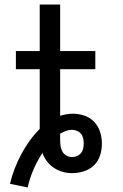

<svg xmlns="http://www.w3.org/2000/svg" viewBox="-20 -755 540 846"><path d="M102 71 24 55Q32 21 44.5 -11.5Q57 -44 73.5 -75Q90 -106 110.5 -134.5Q131 -163 155 -187V-450H50V-530H155V-735H245V-530H400V-450H245V-245Q259 -249 273 -251.5Q287 -254 301 -254Q327 -254 352 -245.5Q377 -237 395 -218Q413 -199 421 -174Q429 -149 429 -123Q429 -96 421 -70.5Q413 -45 394 -26.5Q375 -8 349 0Q323 8 297 8Q276 8 255.5 2Q235 -4 217.5 -15.5Q200 -27 187 -44Q174 -61 167 -81Q144 -46 127.5 -8Q111 30 102 71ZM297 -63Q308 -63 319 -67.5Q330 -72 337 -80.5Q344 -89 346.5 -100.5Q349 -112 349 -123Q349 -123 349 -123Q349 -123 349 -123Q349 -123 349 -123Q349 -123 349 -123Q349 -134 346.5 -145.5Q344 -157 337 -165.5Q330 -174 319 -178.5Q308 -183 297 -183Q283 -183 270 -178Q257 -173 245 -166Q245 -159 245 -153Q245 -147 245 -141Q245 -127 246.5 -114Q248 -101 254 -89Q260 -77 272 -70Q284 -63 297 -63Z"/></svg>

Font: Iosevka Slab Medium
Style: Regular
Weight: 500
Monospace: yes
Designer: Belleve Invis
Foundry: Belleve Invis
Version: Version 11.1.1; ttfautohint (v1.8.3)